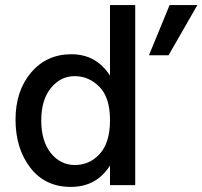

<svg xmlns="http://www.w3.org/2000/svg" viewBox="-20 -727 795 754"><path d="M642 -510H565L646 -707H755ZM511 0H412V-77Q359 7 258 7Q157 7 99 -68.5Q41 -144 41 -257Q41 -370 102 -442Q163 -514 260.5 -514Q358 -514 412 -430V-707H511ZM273.5 -428Q218 -428 180 -381.5Q142 -335 142 -254Q142 -173 179.5 -126Q217 -79 274.5 -79Q332 -79 372 -123Q412 -167 412 -255.5Q412 -344 370.5 -386Q329 -428 273.5 -428Z"/></svg>

Font: Hind Colombo Medium
Style: Regular
Weight: 500
Designer: Jyotish Sonowal, Aditi Pimprikar
Foundry: Indian Type Foundry
Version: Version 1.000;PS 1.0;hotconv 1.0.86;makeotf.lib2.5.63406; tt